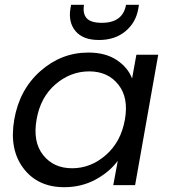

<svg xmlns="http://www.w3.org/2000/svg" viewBox="-20 -778 716 807"><path d="M40 -275.9Q62 -401.9 150.1 -479.5Q238.3 -557.1 351.1 -557.1Q422.9 -557.1 470 -526.1Q517.1 -495.1 535.2 -448.2L553.2 -547.9H645L547.9 0H456.1L475.1 -102.1Q439.5 -54.2 380.6 -22.7Q321.8 8.8 250 8.8Q138.7 8.8 78.4 -70.8Q18.1 -150.4 40 -275.9ZM504.9 -274.9Q521.5 -367.2 477.3 -422.6Q433.1 -478 355 -478Q276.4 -478 213.1 -423.6Q149.9 -369.1 133.8 -275.9Q117.2 -182.1 161.1 -126.5Q205.1 -70.8 283.2 -70.8Q361.3 -70.8 424.8 -126.2Q488.3 -181.6 504.9 -274.9ZM561 -740.2Q550.8 -682.6 506.8 -646.2Q462.9 -609.9 396 -609.9Q329.1 -609.9 297.9 -646.7Q266.6 -683.6 275.9 -741.2L278.8 -757.8H333Q327.1 -720.2 344.5 -701.2Q361.8 -682.1 408.2 -682.1Q496.1 -682.1 509.8 -757.8H564Z"/></svg>

Font: Poppins
Style: Italic
Weight: 400
Italic angle: -10°
Designer: Ninad Kale (Devanagari), Jonny Pinhorn (Latin)
Foundry: Indian Type Foundry
Version: Version 3.200;PS 1.000;hotconv 16.6.54;makeotf.lib2.5.65590